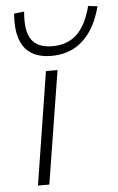

<svg xmlns="http://www.w3.org/2000/svg" viewBox="-54 -788 505 825"><g transform="rotate(-5 199.0 -375.0)"><path d="M76 0 153 -487H203L125 0ZM183 -550Q130 -550 96 -571.5Q62 -593 47.5 -636.5Q33 -680 38 -745L82 -750Q74 -668 100 -629.5Q126 -591 191 -591Q255 -591 296 -629.5Q337 -668 358 -750L398 -745Q381 -680 350.5 -636.5Q320 -593 278 -571.5Q236 -550 183 -550Z"/></g></svg>

Font: Nunito Sans 10pt Expanded ExtraLight
Style: Italic
Weight: 250
Width: 7
Italic angle: -9°
Designer: Vernon Adams
Foundry: Vernon Adams
Version: Version 3.101;gftools[0.9.27]